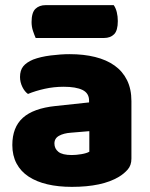

<svg xmlns="http://www.w3.org/2000/svg" viewBox="-20 -712 584 748"><path d="M260 -108Q277 -108 297.5 -111.5Q318 -115 328 -121V-201L256 -195Q228 -193 210 -183Q192 -173 192 -153Q192 -133 207.5 -120.5Q223 -108 260 -108ZM252 -501Q306 -501 350.5 -490Q395 -479 426.5 -456.5Q458 -434 475 -399.5Q492 -365 492 -318V-94Q492 -68 477.5 -51.5Q463 -35 443 -23Q378 16 260 16Q207 16 164.5 6Q122 -4 91.5 -24Q61 -44 44.5 -75Q28 -106 28 -147Q28 -216 69 -253Q110 -290 196 -299L327 -313V-320Q327 -349 301.5 -361.5Q276 -374 228 -374Q190 -374 154 -366Q118 -358 89 -346Q76 -355 67 -373.5Q58 -392 58 -412Q58 -438 70.5 -453.5Q83 -469 109 -480Q138 -491 177.5 -496Q217 -501 252 -501ZM119 -564Q114 -575 108.5 -591.5Q103 -608 103 -626Q103 -663 118 -677.5Q133 -692 158 -692H423Q431 -681 435 -664.5Q439 -648 439 -630Q439 -593 424.5 -578.5Q410 -564 385 -564Z"/></svg>

Font: Baloo Da
Style: Regular
Weight: 400
Designer: Noopur Datye and Ek Type
Foundry: Ek Type
Version: Version 1.443;PS 1.000;hotconv 16.6.51;makeotf.lib2.5.65220;